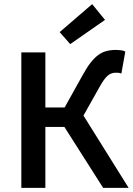

<svg xmlns="http://www.w3.org/2000/svg" viewBox="-20 -907 641 927"><path d="M83 0V-654H199V-388H292L380 -546Q399 -581 417.5 -604.5Q436 -628 454.5 -641.5Q473 -655 494 -660.5Q515 -666 540 -666Q551 -666 563.5 -664.5Q576 -663 585 -658L566 -552Q558 -555 551.5 -555.5Q545 -556 540 -556Q529 -556 519.5 -553Q510 -550 501 -542.5Q492 -535 482 -521.5Q472 -508 460 -486L383 -349L601 0H478L291 -294H199V0ZM319 -694 268 -752 425 -887 487 -811Z"/></svg>

Font: Giro Sans Semibold
Style: Regular
Weight: 600
Designer: Paul D. Hunt
Foundry: Adobe Systems Incorporated
Version: Version 1.000;PS 1.0;hotconv 1.0.88;makeotf.lib2.5.647800